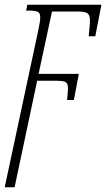

<svg xmlns="http://www.w3.org/2000/svg" viewBox="-44 -556 451 816"><path d="M118 -424Q127 -464 127 -482.5Q127 -501 116 -506Q105 -511 80 -511H67L72 -536H387L361 -402H333L336 -435Q340 -468 337 -483Q334 -498 322 -502.5Q310 -507 287 -507H177L120 -242H291L270 -131H241L243 -150Q246 -179 244 -192Q242 -205 230.5 -209Q219 -213 193 -213H114L18 240H-24Z"/></svg>

Font: Noto Serif SemiCondensed ExtraLight
Style: Italic
Weight: 200
Width: 4
Italic angle: -12°
Designer: Monotype Design Team
Foundry: Monotype Imaging Inc.
Version: Version 2.013